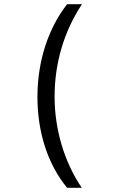

<svg xmlns="http://www.w3.org/2000/svg" viewBox="-20 -734 540 918"><path d="M301 164H371C287 40 241 -116 241 -272C241 -430 285 -583 372 -714H301C210 -598 159 -440 159 -271C159 -104 207 50 301 164Z"/></svg>

Font: Noto Sans Mono ExtraCondensed
Style: Regular
Weight: 400
Width: 2
Designer: Monotype Design Team
Foundry: Monotype Imaging Inc.
Version: Version 2.014